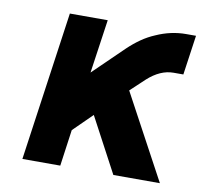

<svg xmlns="http://www.w3.org/2000/svg" viewBox="-62 -567 671 634"><g transform="rotate(10 273.0 -250.0)"><path d="M123 -500 52 0H179L196 -122L259 -184L357 0H513L360 -284L408 -329Q450 -367 494 -367H527L546 -500H513Q462 -500 413 -478Q389 -468 367.5 -453Q346 -438 326 -419L224 -320L250 -500Z"/></g></svg>

Font: Unageo
Style: Bold-Italic
Weight: 700
Designer: Richard Sepsi
Foundry: Richard Sepsi
Version: Version 2.000